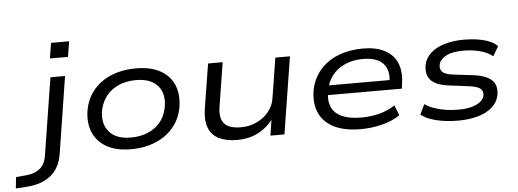

<svg xmlns="http://www.w3.org/2000/svg" viewBox="-196 -865 3284 1217"><g transform="rotate(-5 1446.0 -257.0)"><path d="M146 -609 162 -707H277L261 -609ZM-141 193 -133 121 -74 116Q-17 112 17 85.5Q51 59 60 8L139 -490H232L155 -1Q148 42 131 75.5Q114 109 85.5 133Q57 157 16 171.5Q-25 186 -80 189Z M610 9Q513 9 451.5 -27Q390 -63 365.5 -126.5Q341 -190 357 -272Q369 -327 398 -369Q427 -411 469.5 -440Q512 -469 566 -484Q620 -499 683 -499Q779 -499 841 -463.5Q903 -428 927 -364.5Q951 -301 935 -219Q923 -164 894 -122Q865 -80 822.5 -51Q780 -22 726 -6.5Q672 9 610 9ZM614 -65Q674 -65 721 -84.5Q768 -104 800 -141Q832 -178 843 -232Q861 -319 817 -372Q773 -425 677 -425Q619 -425 571.5 -405.5Q524 -386 492.5 -349Q461 -312 448 -259Q431 -172 474.5 -118.5Q518 -65 614 -65Z M1283 9Q1215 9 1168.5 -14Q1122 -37 1103.5 -85.5Q1085 -134 1097 -209L1142 -490H1235L1191 -215Q1182 -163 1193.5 -130.5Q1205 -98 1235.5 -83.5Q1266 -69 1314 -69Q1370 -69 1416 -91Q1462 -113 1492 -150Q1522 -187 1529 -232L1570 -490H1663L1585 0H1496L1513 -112H1521Q1480 -55 1421 -23Q1362 9 1283 9Z M2069 9Q1966 9 1899.5 -25Q1833 -59 1806 -121.5Q1779 -184 1795 -269Q1811 -342 1857 -393.5Q1903 -445 1972.5 -472Q2042 -499 2127 -499Q2208 -499 2263 -471.5Q2318 -444 2342.5 -390.5Q2367 -337 2356 -256L2352 -224H1858L1867 -285H2302L2277 -267Q2286 -323 2270 -360Q2254 -397 2216.5 -415Q2179 -433 2122 -433Q2060 -433 2010 -411.5Q1960 -390 1927.5 -349.5Q1895 -309 1885 -251L1884 -246Q1874 -187 1892.5 -146.5Q1911 -106 1958 -85Q2005 -64 2080 -64Q2141 -64 2195 -78Q2249 -92 2295 -122L2321 -58Q2277 -26 2209.5 -8.5Q2142 9 2069 9Z M2690 9Q2611 9 2548.5 -7Q2486 -23 2454 -50L2485 -114Q2510 -96 2544 -84Q2578 -72 2617.5 -66Q2657 -60 2699 -60Q2768 -60 2811.5 -80.5Q2855 -101 2863 -134Q2868 -162 2850 -178.5Q2832 -195 2779 -202L2645 -219Q2568 -229 2536 -264.5Q2504 -300 2515 -362Q2525 -405 2558.5 -435.5Q2592 -466 2646.5 -482.5Q2701 -499 2771 -499Q2819 -499 2860.5 -492Q2902 -485 2933.5 -472Q2965 -459 2983 -439L2947 -378Q2914 -405 2865 -417.5Q2816 -430 2761 -430Q2688 -430 2649 -408Q2610 -386 2604 -355Q2598 -326 2615.5 -308.5Q2633 -291 2681 -285L2814 -269Q2894 -258 2928.5 -224.5Q2963 -191 2951 -127Q2941 -83 2905.5 -52.5Q2870 -22 2815 -6.5Q2760 9 2690 9Z"/></g></svg>

Font: Nunito Sans 10pt Expanded
Style: Italic
Weight: 400
Width: 7
Italic angle: -9°
Designer: Vernon Adams
Foundry: Vernon Adams
Version: Version 3.101;gftools[0.9.27]